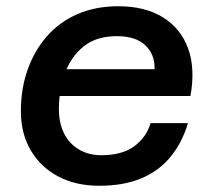

<svg xmlns="http://www.w3.org/2000/svg" viewBox="-20 -584 690 616"><path d="M298 12Q224 12 167.5 -17.5Q111 -47 79 -101Q47 -155 47 -228Q47 -299 68.5 -360Q90 -421 130 -467Q170 -513 228 -538.5Q286 -564 360 -564Q445 -564 502.5 -528.5Q560 -493 583.5 -428.5Q607 -364 591 -276H144L163 -362H476Q477 -410 446 -439Q415 -468 355 -468Q288 -468 247 -434Q206 -400 187.5 -346.5Q169 -293 169 -234Q169 -189 185.5 -156Q202 -123 233 -104.5Q264 -86 305 -86Q372 -86 411 -115Q450 -144 463 -189H583Q565 -128 528.5 -82.5Q492 -37 435 -12.5Q378 12 298 12Z"/></svg>

Font: Azeret Mono Thin Medium
Style: Italic
Weight: 500
Italic angle: -12°
Version: Version 1.002